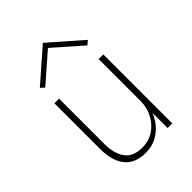

<svg xmlns="http://www.w3.org/2000/svg" viewBox="-208 -798 905 905"><g transform="rotate(-45 245.0 -345.0)"><path d="M377 0H408V-460H377ZM113 -159V-460H82V-156Q82 -77 116.5 -33.5Q151 10 222 10Q270 10 308 -15Q346 -40 368.5 -82.5Q391 -125 391 -180H377Q377 -137 357.5 -100Q338 -63 304.5 -41Q271 -19 228 -19Q167 -19 140 -56.5Q113 -94 113 -159ZM245 -666 385 -543 405 -560 245 -700 85 -560 104 -543Z"/></g></svg>

Font: Jost ExtraLight
Style: Regular
Weight: 250
Version: Version 3.710